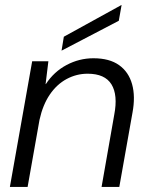

<svg xmlns="http://www.w3.org/2000/svg" viewBox="-20 -738 588 758"><path d="M19 0 107 -496H171L160 -406H161Q193 -455 243 -481.5Q293 -508 349 -508Q412 -508 450 -481Q488 -454 501.5 -405.5Q515 -357 503 -293L451 0H381L431 -285Q446 -363 420 -405Q394 -447 326 -447Q282 -447 243 -426Q204 -405 176.5 -364.5Q149 -324 136 -265L89 0ZM223 -538 232 -593 459 -718H460L449 -656Z"/></svg>

Font: DM Sans 28pt Light
Style: Italic
Weight: 300
Italic angle: -10°
Version: Version 4.004;gftools[0.9.30]